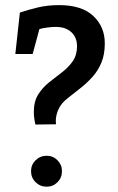

<svg xmlns="http://www.w3.org/2000/svg" viewBox="-20 -716 454 740"><path d="M116.6 -236Q115 -241 112.7 -255.3Q110.4 -269.6 110.4 -284.9Q110.4 -324.7 127 -351.4Q143.7 -378.1 168.5 -398.1Q193.4 -418.1 218.5 -437Q243.6 -456 260.2 -479.8Q276.9 -503.7 276.9 -538.3Q276.9 -559.4 267.8 -575.8Q258.8 -592.1 240.7 -602.2Q222.6 -612.3 195.1 -612.3Q179.6 -612.3 161.1 -609.8Q142.7 -607.3 131.8 -603.9L105.9 -507.9H39.1L56.6 -667.6Q88.1 -678.1 125.5 -687.2Q163 -696.3 207.4 -696.3Q295.4 -696.3 339.6 -654.5Q383.9 -612.8 383.9 -549.1Q383.9 -506.4 371.1 -475.3Q358.3 -444.2 337.4 -420.7Q316.4 -397.2 291.8 -377.7Q267.1 -358.2 242.9 -339.2Q216.7 -319.3 205.9 -296Q195 -272.7 195 -248.9Q195 -246 195.5 -242.7Q196 -239.5 196 -237ZM159.9 3.5Q134.8 3.5 117.2 -13.8Q99.6 -31.2 99.6 -56.3Q99.6 -81 117.2 -98.3Q134.8 -115.7 159.9 -115.7Q184.6 -115.7 201.7 -98.3Q218.8 -81 218.8 -56.3Q218.8 -31.2 201.7 -13.8Q184.6 3.5 159.9 3.5Z"/></svg>

Font: Kreon Light
Style: Regular
Weight: 300
Designer: Julia Petretta
Foundry: Julia Petretta and Eli Heuer
Version: Version 2.002